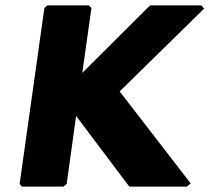

<svg xmlns="http://www.w3.org/2000/svg" viewBox="-20 -689 779 714"><path d="M689 -7 425 -349 739 -657 729 -669H539L529 -660L286 -418L320 -659L311 -669H156L145 -659L53 -5L61 5H216L228 -5L263 -258L454 -4L461 5H675Z"/></svg>

Font: Hussar Woodtype
Style: UltraObl
Weight: 900
Foundry: Cannot Into Space Fonts
Version: Version 1.07